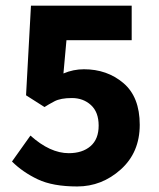

<svg xmlns="http://www.w3.org/2000/svg" viewBox="-20 -655 568 687"><path d="M226.1 -106.9Q274.9 -106.9 304 -132.1Q333 -157.2 333 -205.6Q333 -253.9 305.4 -279.1Q277.8 -304.2 237.3 -304.2Q196.8 -304.2 174.8 -292.5Q152.8 -280.8 139.2 -272L73.2 -314L90.8 -634.8H451.2V-511.2H217.8L207 -392.1Q242.2 -407.2 280.3 -407.2Q363.3 -407.2 421.6 -357.7Q480 -308.1 480 -208.5Q480 -109.4 412.1 -48.6Q344.2 12.2 256.3 12.2Q168.9 12.2 115 -13.4Q61 -39.1 22.9 -77.1L88.9 -169.9Q159.2 -106.9 226.1 -106.9Z"/></svg>

Font: SourceSansPro-Bold
Style: Bold
Weight: 700
Designer: Paul D. Hunt
Foundry: Adobe Systems Incorporated
Version: Version 1.050;PS Version 1.000;hotconv 1.0.70;makeotf.lib2.5